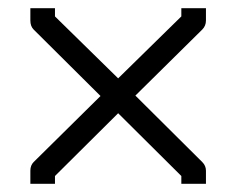

<svg xmlns="http://www.w3.org/2000/svg" viewBox="-20 -496 580 468"><path d="M268 -220 114 -67V-48H54V-80Q54 -93 62 -101L225 -262L62 -424Q54 -432 54 -446V-476H114V-456L268 -305L422 -456V-476H482V-446Q482 -433 473 -424L310 -263L473 -101Q482 -92 482 -80V-48H422V-67Z"/></svg>

Font: 3270 Nerd Font Mono
Style: Regular
Weight: 400
Monospace: yes
Version: Version 3.0.1;Nerd Fonts 3.0.0